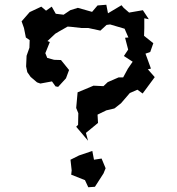

<svg xmlns="http://www.w3.org/2000/svg" viewBox="-20 -751 744 809"><path d="M342 -191 393 -233 391 -268 428 -286 462 -294 485 -312 490 -316 527 -359 559 -373 581 -357 632 -426 603 -459 616 -462 593 -525 613 -532 626 -569 587 -600 588 -632V-674L607 -670L582 -708L524 -698L501 -718L492 -729L435 -695L428 -731L391 -728L368 -701L308 -718L276 -708L248 -689L215 -693L198 -723L174 -706L154 -723L105 -700L71 -661L81 -633L89 -593L105 -582L104 -550L92 -516L90 -471L95 -447L109 -427L136 -404L150 -399L199 -408L214 -387L225 -385L258 -421L271 -456L237 -498L208 -499L179 -507L171 -527L190 -574L180 -578L213 -609L228 -618L265 -639L279 -638L323 -633H352L403 -622L429 -646L444 -648L505 -630L521 -593L507 -592L520 -542L502 -515L539 -491L519 -462L499 -425H480L434 -405L416 -388L374 -390L341 -376L307 -362L301 -296L310 -274L309 -225L301 -217L351 -158ZM277 -78 282 -33 280 -15 338 8 352 38 380 36 416 -20 425 -42 408 -83 376 -78 369 -115 313 -96Z"/></svg>

Font: チョークS
Style: Regular
Weight: 400
Designer: [Stick] Fontworks Inc.
Foundry: [Stick] Fontworks Inc.
Version: Version 1.200;FEAKit 1.0